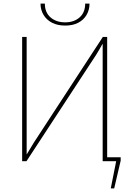

<svg xmlns="http://www.w3.org/2000/svg" viewBox="-20 -895 718 1066"><path d="M551 -22H650V-3L614 151H595L625 0H551ZM575 -690V0H550V-583Q550 -600 550 -617Q550 -634 550 -651H549Q541 -637 532 -621Q523 -605 514 -591L127 0H103V-690H128V-110Q128 -92 128 -74.5Q128 -57 128 -39H129Q138 -53 149 -72Q160 -91 169 -105L551 -690ZM453 -875H477Q477 -840 460.5 -812Q444 -784 414 -768.5Q384 -753 342 -753Q300 -753 269.5 -768.5Q239 -784 222 -812Q205 -840 205 -875H229Q229 -826 260.5 -798.5Q292 -771 342 -771Q391 -771 422 -798.5Q453 -826 453 -875Z"/></svg>

Font: Exo 2 Thin
Style: Regular
Weight: 250
Designer: Natanael Gama
Foundry: Natanael Gama
Version: Version 2.010